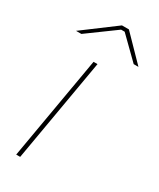

<svg xmlns="http://www.w3.org/2000/svg" viewBox="-186 -779 693 839"><g transform="rotate(30 160.5 -360.0)"><path d="M140 -520H160L70 0H50ZM297 -599 192 -702H174L33 -599H6L168 -720H203L321 -599Z"/></g></svg>

Font: Fixel Italic Variable Display Thin
Style: Italic
Weight: 100
Italic angle: -10°
Designer: AlfaBravo + MacPaw
Foundry: Kyrylo Tkachov, Marchela Mozhyna, Serhii Makarenko, Maria Weinstein, Zakhar Kryvoshyya
Version: Version 1.210;Glyphs 3.2 (3217)